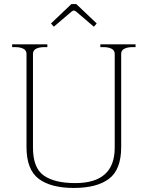

<svg xmlns="http://www.w3.org/2000/svg" viewBox="-20 -919 730 949"><path d="M232 -803 333 -899H357L458 -803L444 -787L356 -862Q349 -867 345 -867Q341 -867 334 -862L246 -787ZM111 -192V-653Q111 -670 95.5 -678Q80 -686 57 -686H40V-700H214V-686H197Q174 -686 158.5 -678Q143 -670 143 -653V-189Q143 -89 196.5 -51.5Q250 -14 352 -14Q547 -14 547 -189V-653Q547 -670 531.5 -678Q516 -686 493 -686H476V-700H650V-686H633Q610 -686 594.5 -678Q579 -670 579 -653V-192Q579 -81 519 -35.5Q459 10 345 10Q231 10 171 -35.5Q111 -81 111 -192Z"/></svg>

Font: Taviraj Thin
Style: Regular
Weight: 100
Designer: Katatrad Team
Foundry: CadsonDemak
Version: Version 1.030